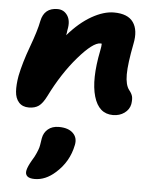

<svg xmlns="http://www.w3.org/2000/svg" viewBox="-60 -574 805 1002"><g transform="rotate(5 343.0 -73.0)"><path d="M537.1 9.8Q462.4 9.8 436.8 -78.1Q411.1 -166 441.9 -318.8Q446.8 -342.3 446.8 -356Q444.8 -356.9 439.9 -356.9Q400.4 -356.9 324.5 -269Q248.5 -181.2 188 -59.1Q168.5 -20 148.2 -5.6Q127.9 8.8 96.2 8.8Q63 8.8 44.2 -12Q25.4 -32.7 22.9 -68.1Q20.5 -103.5 28.8 -150.9Q43 -221.2 75.2 -308.1Q107.4 -395 117.2 -446.8Q131.8 -516.1 201.2 -516.1Q234.9 -516.1 253.7 -487.8Q272.5 -459.5 262.2 -412.1Q260.7 -396.5 257.8 -383.8Q317.4 -452.6 380.1 -488.3Q442.9 -523.9 496.1 -523.9Q569.3 -523.9 597.9 -482.9Q626.5 -441.9 611.8 -370.1Q590.8 -263.2 590.8 -207.8Q590.8 -152.3 610.8 -127Q624 -110.8 627.9 -96.2Q631.8 -81.5 627.9 -55.2Q622.1 -26.4 596.9 -8.3Q571.8 9.8 537.1 9.8ZM159.2 377.9Q131.8 377.9 120.1 367.2Q108.4 356.4 112.8 335.9Q117.2 315.9 136.2 283.2Q149.9 261.7 158.4 241.7Q167 221.7 169.7 211.4Q172.4 201.2 174.8 183.8Q177.2 166.5 178.2 162.1Q183.6 132.8 205.3 114.5Q227.1 96.2 262.2 96.2Q311.5 96.2 336.4 120.6Q361.3 145 353 183.1Q335.4 272 267.1 332Q215.8 377.9 159.2 377.9Z"/></g></svg>

Font: Shantell Sans Normal
Style: Italic
Weight: 800
Italic angle: -11.31°
Designer: Stephen Nixon, Anya Danilova, Shantell Martin
Foundry: Arrow Type
Version: Version 1.006;[559af2be0]